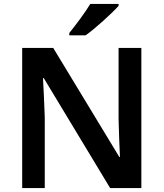

<svg xmlns="http://www.w3.org/2000/svg" viewBox="-20 -1051 833 978"><path d="M584 -1021V-1031H440C413 -986 363 -920 333 -883V-871H416C466 -906 551 -984 584 -1021ZM700 -93V-807H584V-444C585 -379 589 -304 591 -251H588L251 -807H93V-93H208V-453C206 -523 202 -593 199 -653H203L541 -93Z"/></svg>

Font: Noto Sans Kannada UI SemiBold
Style: Regular
Weight: 600
Designer: Jelle Bosma - Monotype Design Team
Foundry: Monotype Imaging Inc.
Version: Version 2.005